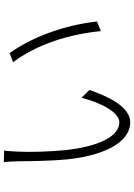

<svg xmlns="http://www.w3.org/2000/svg" viewBox="137 -866 725 1040"><g transform="rotate(-90 500.0 -345.5)"><path d="M142 -688C145 -669 147 -628 147 -607C147 -551 149 -428 157 -346C184 -95 274 -3 357 -3C416 -3 477 -60 533 -224L491 -267C462 -155 410 -62 358 -62C281 -62 226 -177 207 -357C199 -443 196 -546 199 -605C200 -629 202 -669 205 -686ZM683 -638C784 -505 836 -326 852 -162L904 -183C885 -360 818 -539 733 -656Z"/></g></svg>

Font: Spoqa Han Sans Neo Light
Style: Regular
Weight: 300
Designer: [Spoqa Han Sans Neo] Dong-huui Kim  Younghwa Kang  Yujin Lee  [Noto Sans] Ryoko NISHIZUKA  (kana & ideographs); Paul D. 
Foundry: Spoqa (http://www.spoqa-han-sans.com)
Version: Version 1.000